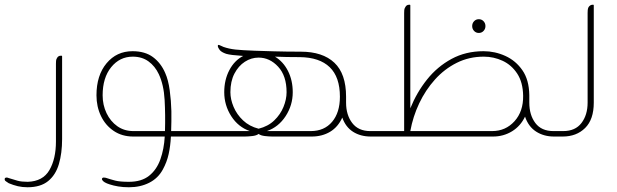

<svg xmlns="http://www.w3.org/2000/svg" viewBox="-103 -576 2603 810"><path d="M14 191Q78 189 105.5 141.5Q133 94 133 21V-307Q133 -313 133.5 -319.5Q134 -326 138 -332Q143 -341 154 -341H157Q159 -341 159 -338V11Q159 70 145.5 116Q132 162 100 188Q68 214 13 214Q-9 214 -28 209.5Q-47 205 -66 197Q-71 193 -76.5 190Q-82 187 -83 183Q-85 173 -75 173Q-73 173 -71 173.5Q-69 174 -67 175Q-45 182 -28.5 186.5Q-12 191 14 191Z M619 -23H752V0H618Q616 40 608.5 74Q601 108 584 139Q564 176 526.5 195Q489 214 441 214Q416 214 395.5 210.5Q375 207 360 202Q334 194 328 183Q326 179 328 176Q330 173 335 173Q340 173 343 174Q364 181 383.5 186Q403 191 441 191Q494 191 526 165.5Q558 140 573.5 96.5Q589 53 592 0H459Q412 0 377 -23.5Q342 -47 323 -86.5Q304 -126 304 -174Q304 -258 346.5 -309Q389 -360 456 -360Q509 -360 542.5 -335Q576 -310 594 -268Q607 -239 613 -195Q619 -151 620 -107Q620 -85 620 -64Q620 -43 619 -23ZM330 -174Q330 -133 346.5 -98.5Q363 -64 392 -43.5Q421 -23 460 -23H593Q595 -91 591.5 -154.5Q588 -218 567 -263Q551 -297 523.5 -317Q496 -337 457 -337Q402 -337 366 -292.5Q330 -248 330 -174Z M1459 -23H1491V0H1461Q1418 0 1386.5 -20Q1355 -40 1341 -80Q1323 -40 1289.5 -20Q1256 0 1212 0H1046Q1033 0 1015 -2Q997 -4 988 -11Q979 -4 961 -2Q943 0 929 0H740V-23H951Q902 -40 872.5 -86Q843 -132 843 -187Q843 -239 864.5 -280Q886 -321 923 -340Q895 -342 878 -344Q861 -346 851 -349Q831 -356 824 -365Q817 -374 816 -381V-383Q816 -388 822 -386Q825 -385 830 -382.5Q835 -380 840 -378Q863 -370 890 -367Q917 -364 972 -362Q1001 -361 1053.5 -359.5Q1106 -358 1166 -358Q1258 -358 1307.5 -311.5Q1357 -265 1357 -168V-143Q1357 -91 1383 -57Q1409 -23 1459 -23ZM1023 -23H1208Q1265 -23 1298 -62Q1331 -101 1331 -168Q1331 -251 1288 -292.5Q1245 -334 1162 -335Q1134 -335 1107 -335.5Q1080 -336 1057 -337Q1092 -316 1112 -276.5Q1132 -237 1132 -187Q1132 -132 1102 -86Q1072 -40 1023 -23ZM869 -187Q869 -157 882.5 -125Q896 -93 922.5 -68Q949 -43 988 -33Q1028 -43 1054 -68Q1080 -93 1093 -125Q1106 -157 1106 -187Q1106 -256 1070.5 -294.5Q1035 -333 988 -333Q957 -333 930 -315.5Q903 -298 886 -265.5Q869 -233 869 -187Z M2232 -23H2264V0H2234Q2191 0 2158.5 -21Q2126 -42 2112 -84Q2093 -44 2057 -22Q2021 0 1977 0H1480V-23H1602V-521Q1602 -527 1602.5 -533.5Q1603 -540 1607 -546Q1612 -556 1623 -556H1626Q1628 -556 1628 -553V-119Q1655 -186 1698.5 -240.5Q1742 -295 1802 -327.5Q1862 -360 1937 -360Q1985 -360 2029 -340Q2073 -320 2101 -279.5Q2129 -239 2130 -175V-143Q2130 -91 2155.5 -57Q2181 -23 2232 -23ZM1917 -437Q1905 -437 1897 -445.5Q1889 -454 1889 -466Q1889 -478 1897 -486.5Q1905 -495 1917 -495Q1929 -495 1937 -486.5Q1945 -478 1945 -466Q1945 -454 1937 -445.5Q1929 -437 1917 -437ZM1628 -23H1973Q2030 -23 2067.5 -64.5Q2105 -106 2104 -172Q2103 -229 2079 -265.5Q2055 -302 2017.5 -319.5Q1980 -337 1938 -337Q1876 -337 1824 -311Q1772 -285 1732 -240.5Q1692 -196 1665.5 -140Q1639 -84 1628 -23Z M2271 0H2253V-23H2273Q2324 -23 2350 -57Q2376 -91 2376 -143V-521Q2376 -527 2376.5 -533.5Q2377 -540 2380 -546Q2387 -556 2397 -556H2400Q2402 -556 2402 -553V-143Q2402 -72 2365.5 -36Q2329 0 2271 0Z"/></svg>

Font: Zain ExtraLight
Style: Regular
Weight: 200
Designer: Zain,Boutros
Foundry: Mobile Telecommunications Company (Zain), 2024
Version: Version 1.51; ttfautohint (v1.8.4)